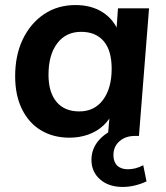

<svg xmlns="http://www.w3.org/2000/svg" viewBox="-20 -538 659 760"><path d="M466 202Q410 202 376 172Q342 142 342 95Q342 48 375 13Q408 -22 462 -36L443 0H407L416 -105L428 -98Q415 -65 389 -41Q363 -17 328.5 -5Q294 7 255 7Q191 7 142.5 -22Q94 -51 67 -106Q40 -161 40 -236Q40 -320 70.5 -383Q101 -446 154.5 -482Q208 -518 279 -518Q341 -518 385.5 -490Q430 -462 450 -411L439 -392L447 -505H570L530 0H515Q477 0 453 21Q429 42 429 76Q429 103 444 117.5Q459 132 486 132Q500 132 515 128.5Q530 125 547 116L560 180Q539 190 514.5 196Q490 202 466 202ZM294 -97Q354 -97 388 -143Q422 -189 422 -266Q422 -338 390.5 -375Q359 -412 301 -412Q241 -412 206.5 -366.5Q172 -321 172 -242Q172 -173 203.5 -135Q235 -97 294 -97Z"/></svg>

Font: Muli
Style: Bold Italic
Weight: 700
Italic angle: -4.541°
Designer: Vernon Adams
Foundry: Vernon Adams
Version: Version 2.100; ttfautohint (v1.8.1.43-b0c9)